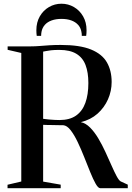

<svg xmlns="http://www.w3.org/2000/svg" viewBox="-20 -986 690 1006"><path d="M19.5 0V-18L91.5 -35V-708.5L20 -725V-743H139.5Q163.5 -743 187.8 -745Q212 -747 239 -748.8Q266 -750.5 298 -750.5Q399 -750.5 457.2 -726.5Q515.5 -702.5 540.2 -659Q565 -615.5 565 -556.5Q565 -509 545.8 -465.5Q526.5 -422 490.8 -390.2Q455 -358.5 403.5 -346Q429.5 -340.5 452.2 -317.5Q475 -294.5 495 -261Q515 -227.5 532 -190.5Q549 -153.5 563.8 -120Q578.5 -86.5 590.8 -63.5Q603 -40.5 612.5 -35.5L649.5 -18.5V0H505Q494.5 0 481.2 -23.2Q468 -46.5 453 -83.5Q438 -120.5 421.5 -162.2Q405 -204 387 -241.8Q369 -279.5 350 -304Q331 -328.5 311 -330Q300 -330 285.5 -330.2Q271 -330.5 255.8 -330.8Q240.5 -331 227.2 -331.2Q214 -331.5 206 -332V-34.5L298 -18.5V0ZM291 -357Q345 -357 378.2 -380.2Q411.5 -403.5 427.2 -446.8Q443 -490 443 -551Q443 -606.5 428.2 -645.2Q413.5 -684 380 -704.2Q346.5 -724.5 291 -724.5Q264 -724.5 247.5 -722.5Q231 -720.5 221.5 -718.5Q212 -716.5 206 -715.5V-363.5Q219.5 -361.5 235.2 -360Q251 -358.5 265.8 -357.8Q280.5 -357 291 -357ZM302 -966.5Q337.5 -966.5 367.5 -949Q397.5 -931.5 415.5 -900.2Q433.5 -869 433.5 -827.5Q433.5 -818.5 433 -812.2Q432.5 -806 431.5 -798H408.5Q408.5 -803.5 408.2 -809Q408 -814.5 406.5 -819.5Q403 -840.5 389.2 -855.8Q375.5 -871 353.5 -879Q331.5 -887 302 -887Q273 -887 250.8 -879Q228.5 -871 215 -855.8Q201.5 -840.5 197.5 -819.5Q196.5 -814.5 196 -809Q195.5 -803.5 195.5 -798H172.5Q171.5 -806 171 -812.2Q170.5 -818.5 170.5 -827.5Q170.5 -869 188.5 -900.2Q206.5 -931.5 236.5 -949Q266.5 -966.5 302 -966.5Z"/></svg>

Font: Merriweather 144pt Medium
Style: Regular
Weight: 500
Version: Version 2.100